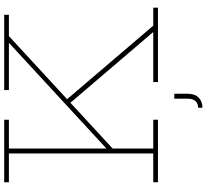

<svg xmlns="http://www.w3.org/2000/svg" viewBox="-56 -736 1010 939"><g transform="rotate(-90 449.5 -267.0)"><path d="M27 -729V-752H333V-729H192V-23H333V0H27V-23H168V-729ZM426 -453 793 -23H881V0H517V-23H762L410 -435ZM178 -239 709 -729H478V-752H846V-729H742L187 -217ZM436 80H460V144Q460 180.5 441.2 199Q422.5 217.5 391.5 217.5V196.5Q412 196.5 424 183.5Q436 170.5 436 144Z"/></g></svg>

Font: Hepta Slab ExtraLight ExtraLight
Style: Regular
Weight: 250
Version: Version 1.102